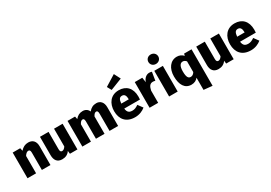

<svg xmlns="http://www.w3.org/2000/svg" viewBox="36 -2036 4865 3450"><g transform="rotate(-30 2468.5 -311.0)"><path d="M381 -551C316 -551 267 -526 220 -473L207 -533H51V0H229V-360C255 -400 281 -421 309 -421C333 -421 349 -408 349 -359V0H527V-391C527 -493 472 -551 381 -551Z M1087 -533H909V-165C888 -130 862 -112 837 -112C811 -112 795 -125 795 -173V-533H617V-150C617 -48 664 18 765 18C834 18 887 -8 924 -63L931 0H1087Z M1794 -551C1727 -551 1678 -525 1634 -471C1613 -523 1568 -551 1512 -551C1447 -551 1399 -526 1357 -474L1345 -533H1189V0H1367V-360C1387 -400 1409 -421 1435 -421C1455 -421 1471 -408 1471 -359V0H1649V-360C1669 -400 1691 -421 1717 -421C1737 -421 1753 -408 1753 -359V0H1931V-391C1931 -492 1875 -551 1794 -551Z M2398 -714 2330 -846 2106 -707 2154 -618ZM2511 -275C2511 -451 2413 -551 2258 -551C2088 -551 2001 -422 2001 -264C2001 -99 2091 18 2278 18C2367 18 2439 -15 2491 -58L2419 -156C2373 -124 2336 -109 2295 -109C2233 -109 2192 -129 2182 -215H2508C2509 -233 2511 -258 2511 -275ZM2336 -319H2181C2188 -408 2214 -436 2261 -436C2318 -436 2335 -389 2336 -325Z M2891 -549C2831 -549 2777 -503 2755 -432L2740 -533H2584V0H2762V-253C2778 -328 2803 -376 2867 -376C2885 -376 2899 -373 2916 -368L2944 -540C2926 -546 2911 -549 2891 -549Z M3078 -820C3018 -820 2976 -777 2976 -722C2976 -667 3018 -624 3078 -624C3138 -624 3181 -667 3181 -722C3181 -777 3138 -820 3078 -820ZM3167 -533H2989V0H3167Z M3607 -533 3599 -492C3560 -533 3515 -551 3464 -551C3330 -551 3244 -433 3244 -268C3244 -95 3310 18 3446 18C3511 18 3554 -9 3584 -46V206L3762 224V-533ZM3504 -110C3460 -110 3427 -137 3427 -267C3427 -381 3464 -423 3514 -423C3543 -423 3563 -409 3584 -386V-163C3562 -127 3536 -110 3504 -110Z M4329 -533H4151V-165C4130 -130 4104 -112 4079 -112C4053 -112 4037 -125 4037 -173V-533H3859V-150C3859 -48 3906 18 4007 18C4076 18 4129 -8 4166 -63L4173 0H4329Z M4915 -275C4915 -451 4817 -551 4662 -551C4492 -551 4405 -422 4405 -264C4405 -99 4495 18 4682 18C4771 18 4843 -15 4895 -58L4823 -156C4777 -124 4740 -109 4699 -109C4637 -109 4596 -129 4585 -215H4912C4913 -233 4915 -258 4915 -275ZM4740 -319H4585C4592 -407 4618 -436 4665 -436C4722 -436 4739 -389 4740 -325Z"/></g></svg>

Font: Fira Sans ExtraBold
Style: Regular
Weight: 800
Designer: bBox Type GmbH & Carrois Corporate GbR & Edenspiekermann AG
Foundry: bBox Type GmbH & Carrois Corporate GbR & Edenspiekermann AG
Version: Version 4.300;PS 004.300;hotconv 1.0.88;makeotf.lib2.5.64775